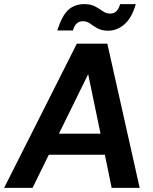

<svg xmlns="http://www.w3.org/2000/svg" viewBox="-47 -912 741 932"><path d="M-27 0 326 -700H474L631 0H495L462 -161H190L111 0ZM239 -263H441L381 -552ZM479 -763Q447 -763 426.5 -774.5Q406 -786 390.5 -797.5Q375 -809 355 -809Q319 -809 307 -764H231Q254 -836 284.5 -864Q315 -892 362 -892Q395 -892 415.5 -880.5Q436 -869 452.5 -857.5Q469 -846 488 -846Q524 -846 536 -892H612Q593 -825 557 -794Q521 -763 479 -763Z"/></svg>

Font: Host Grotesk
Style: Bold Italic
Weight: 700
Italic angle: -8°
Designer: Doğukan Karapınar
Foundry: Element Type
Version: Version 1.003; ttfautohint (v1.8.4.7-5d5b)